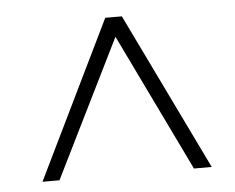

<svg xmlns="http://www.w3.org/2000/svg" viewBox="-38 -754 605 495"><g transform="rotate(-5 264.0 -506.5)"><path d="M53 -303 251 -710H294L491 -303H445L273 -659L97 -303Z"/></g></svg>

Font: Raleway Thin Light
Style: Italic
Weight: 300
Italic angle: -12°
Version: Version 4.026